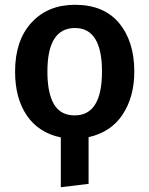

<svg xmlns="http://www.w3.org/2000/svg" viewBox="-20 -564 624 802"><path d="M234 218V10Q142 -9 92.5 -81Q43 -153 43 -265Q43 -395 111.5 -469.5Q180 -544 293 -544Q414 -544 477.5 -467.5Q541 -391 541 -265Q541 -160 492.5 -86Q444 -12 350 9V204ZM292 -82Q406 -82 406 -265Q406 -447 293 -447Q178 -447 178 -265Q178 -175 205.5 -128.5Q233 -82 292 -82Z"/></svg>

Font: Trujillo Medium
Style: Regular
Weight: 500
Designer: Fira Sans original fonts by bBox Type GmbH, Carrois Corporate GbR, & Edenspiekermann AG / Changes by Cristiano Sobral
Foundry: Fira Sans original fonts by bBox Type GmbH, Carrois Corporate GbR, & Edenspiekermann AG / Changes by Cristiano Sobral
Version: Version 4.301;October 17, 2021;FontCreator 14.0.0.2814 64-bi